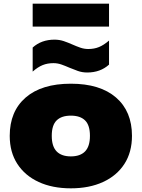

<svg xmlns="http://www.w3.org/2000/svg" viewBox="-20 -1015 772 1046"><path d="M366 11Q265.5 11 190.8 -23.5Q116 -58 74.5 -122Q33 -186 33 -275Q33 -408.5 120 -483.8Q207 -559 366 -559Q525 -559 612 -483.8Q699 -408.5 699 -275Q699 -186 657.8 -122Q616.5 -58 541.5 -23.5Q466.5 11 366 11ZM366 -163Q417 -163 443.5 -190.2Q470 -217.5 470 -275Q470 -333 443.5 -359Q417 -385 366 -385Q315 -385 288.5 -359Q262 -333 262 -275Q262 -217.5 288.5 -190.2Q315 -163 366 -163ZM455 -620Q428 -620 404 -628.5Q380 -637 357.5 -646.5Q336 -656 314.8 -663.5Q293.5 -671 271 -671Q239 -671 212.8 -660.5Q186.5 -650 158 -625V-756Q205.5 -799 277 -799Q304 -799 328 -790.8Q352 -782.5 374.5 -772.5Q396 -763 417.2 -755.5Q438.5 -748 461 -748Q493.5 -748 519.5 -758.8Q545.5 -769.5 574 -794V-663Q526.5 -620 455 -620ZM158 -870V-995H574V-870Z"/></svg>

Font: Encode Sans Expanded Expanded Black
Style: Regular
Weight: 900
Width: 7
Designer: Multiple Designers
Foundry: Impallari Type
Version: Version 3.000; ttfautohint (v1.8.3) -l 8 -r 50 -G 200 -x 14 